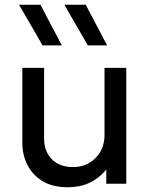

<svg xmlns="http://www.w3.org/2000/svg" viewBox="-20 -777 634 812"><path d="M267.5 15Q202 15 159.2 -11.5Q116.5 -38 95.5 -80.5Q74.5 -123 74.5 -171.5V-490H166.5V-191Q166.5 -137 199 -103.8Q231.5 -70.5 289.5 -70.5Q345 -70.5 383.5 -108.2Q422 -146 422 -206.5V-490H514V0H429.5V-60Q367.5 15 267.5 15ZM351.5 -585 252 -757H342.5L433 -585ZM160 -585 60.5 -757H151L241.5 -585Z"/></svg>

Font: Geologica Light
Style: Regular
Weight: 300
Designer: Sindre Bremnes, Frode Helland
Foundry: Monokrom Skriftforlag AS
Version: Version 1.010; ttfautohint (v1.8.4.7-5d5b);gftools[0.9.28]